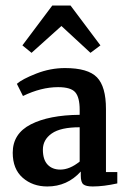

<svg xmlns="http://www.w3.org/2000/svg" viewBox="-20 -666 458 694"><path d="M26 -114Q26 -183 91.5 -216.5Q157 -250 268 -251V-269Q268 -314 252 -332.5Q236 -351 190 -351Q129 -351 63 -319L41 -363Q60 -380 111 -400Q162 -420 215 -420Q298 -420 330.5 -386.5Q363 -353 363 -272V-44H404V-3Q354 8 315 8Q291 8 281.5 0.5Q272 -7 272 -31V-46Q223 8 151 8Q98 8 62 -23.5Q26 -55 26 -114ZM198 -53Q232 -53 268 -82V-206Q199 -206 167 -183.5Q135 -161 135 -125Q135 -89 152 -71Q169 -53 198 -53ZM94 -475 61 -502 169 -646H235L343 -502L307 -475L202 -572Z"/></svg>

Font: Aikya SemiBold
Style: Regular
Weight: 600
Designer: Neelakash Kshetrimayum (Latin subset based on Merriweather by Eben Sorkin)
Foundry: Brand New Type
Version: Version 1.00 b005